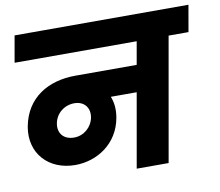

<svg xmlns="http://www.w3.org/2000/svg" viewBox="-81 -836 1066 932"><g transform="rotate(-10 452.5 -370.0)"><path d="M229.6 -69.2C337.2 -69.2 443.6 -136.1 465.2 -261.5C480.6 -351.5 440.8 -404.8 403.4 -431.1L363.6 -365.4H611.8L634.7 -496.2H304.8C171.5 -496.2 59.4 -432.4 33.8 -292.2C11.2 -163.1 99.2 -69.2 229.6 -69.2ZM246.9 -201.5C196.4 -201.5 167.5 -234.9 175.8 -283C184.1 -331 225.8 -365.4 275.9 -365.4C324.5 -365.4 352.4 -330.5 344.1 -283.5C335.2 -236.3 295 -201.5 246.9 -201.5ZM676.7 0 788.3 -633.5H631L519.4 0ZM882 -609.2 904.9 -740H47.9L24.9 -609.2Z"/></g></svg>

Font: Poppins Devanagari Thin
Style: Italic
Weight: 100
Italic angle: -10°
Designer: Ninad Kale (Devanagari), Jonny Pinhorn (Latin)
Foundry: Indian Type Foundry
Version: 4.005